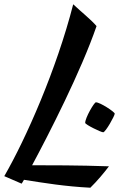

<svg xmlns="http://www.w3.org/2000/svg" viewBox="-94 -792 621 897"><path d="M7 66C6 67 11 61 18 48C113 63 210 79 328 85C359 55 394 13 415 -15C275 -20 133 -20 56 -20C134 -165 285 -460 357 -670C333 -699 286 -736 248 -772C170 -467 27 -144 -74 31ZM442 -261C442 -269 374 -314 354 -314C346 -314 304 -242 304 -218C304 -210 378 -174 388 -174C399 -174 442 -251 442 -261Z"/></svg>

Font: Yesteryear
Style: Regular
Weight: 400
Designer: Astigmatic (AOETI)
Foundry: Astigmatic (AOETI)
Version: Version 1.000